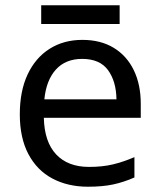

<svg xmlns="http://www.w3.org/2000/svg" viewBox="-20 -697 604 727"><path d="M292 -546Q361 -546 410.5 -516Q460 -486 486.5 -431.5Q513 -377 513 -304V-251H146Q148 -160 192.5 -112.5Q237 -65 317 -65Q368 -65 407.5 -74.5Q447 -84 489 -102V-25Q448 -7 408 1.5Q368 10 313 10Q237 10 178.5 -21Q120 -52 87.5 -113.5Q55 -175 55 -264Q55 -352 84.5 -415Q114 -478 167.5 -512Q221 -546 292 -546ZM291 -474Q228 -474 191.5 -433.5Q155 -393 148 -321H421Q420 -389 389 -431.5Q358 -474 291 -474ZM433 -677V-606H136V-677Z"/></svg>

Font: Noto Sans Hanifi Rohingya
Style: Regular
Weight: 400
Designer: Monotype Design Team and DaltonMaag
Foundry: Google LLC
Version: Version 2.101